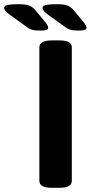

<svg xmlns="http://www.w3.org/2000/svg" viewBox="-130 -895 433 917"><path d="M118 2Q58 2 58 -31V-669Q58 -702 118 -702H153Q213 -702 213 -669V-31Q213 2 153 2ZM63 -749Q37 -749 23 -753Q9 -757 -6 -769L-81 -823Q-98 -835 -104 -843Q-110 -851 -110 -857Q-110 -868 -93 -871.5Q-76 -875 -41 -875Q-10 -875 7.5 -869Q25 -863 40 -845L88 -787Q100 -772 100 -762Q100 -756 92.5 -752.5Q85 -749 63 -749ZM246 -749Q220 -749 206 -753Q192 -757 177 -769L102 -823Q85 -835 79 -843Q73 -851 73 -857Q73 -868 90 -871.5Q107 -875 142 -875Q173 -875 190.5 -869Q208 -863 223 -845L271 -787Q283 -772 283 -762Q283 -756 275.5 -752.5Q268 -749 246 -749Z"/></svg>

Font: Asap Semi Condensed
Style: Bold
Weight: 700
Width: 4
Designer: Pablo Cosgaya
Foundry: Omnibus-Type
Version: Version 3.001; ttfautohint (v1.8.4.7-5d5b)